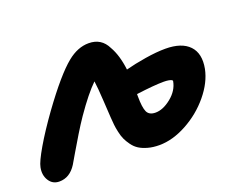

<svg xmlns="http://www.w3.org/2000/svg" viewBox="-111 -634 1063 856"><g transform="rotate(-20 421.0 -206.5)"><path d="M40 61Q8.3 61 -8.5 34.4Q-25.4 7.8 -18.1 -27.8Q-13.7 -52.2 21.7 -112.8Q57.1 -173.3 110.8 -248Q210 -384.8 271 -434.1Q320.3 -474.1 372.1 -474.1Q432.6 -474.1 459 -419.9Q484.9 -375 493.2 -305.2Q534.7 -316.4 589.1 -325.2Q643.6 -334 685.1 -334Q762.2 -334 798.1 -296.4Q834 -258.8 820.8 -189Q808.6 -128.4 760.5 -70.3Q712.4 -12.2 645 24.4Q577.6 61 514.2 61Q484.4 61 460.2 54.2Q436 47.4 419.9 37.1Q403.8 26.9 391.6 10Q379.4 -6.8 372.6 -21.7Q365.7 -36.6 361.1 -57.9Q356.4 -79.1 355 -93.5Q353.5 -107.9 352.1 -127.9Q351.1 -141.6 347.2 -209Q343.3 -276.4 338.9 -305.2Q295.9 -263.7 236.8 -178.2Q215.8 -147.5 192.4 -109.1Q168.9 -70.8 147.7 -34.2Q126.5 2.4 121.1 11.2Q89.8 61 40 61ZM498 -175.8Q498 -124 507.8 -102.5Q517.6 -81.1 547.9 -81.1Q583.5 -81.1 622.3 -112.3Q661.1 -143.6 668.9 -186Q669.9 -189.5 665.3 -192.1Q660.6 -194.8 650.9 -196.5Q641.1 -198.2 627.9 -198.2Q583.5 -198.2 498 -187Z"/></g></svg>

Font: Shantell Sans Bouncy
Style: Bold Italic
Weight: 700
Italic angle: -11.31°
Designer: Stephen Nixon, Anya Danilova, Shantell Martin
Foundry: Arrow Type
Version: Version 1.006;[9816181b4]